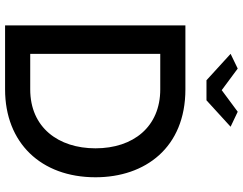

<svg xmlns="http://www.w3.org/2000/svg" viewBox="-120 -836 956 756"><g transform="rotate(90 358.0 -458.0)"><path d="M250 -916 192 -888 296 -793H375L479 -888L420 -916L335 -853ZM80 0H332C542 0 678 -141 678 -356C678 -552 561 -710 332 -710H80ZM332 -611C479 -611 564 -505 564 -356C564 -210 482 -99 332 -99H192V-611Z"/></g></svg>

Font: FIGSv2-sans-serif SemiBold
Style: Regular
Weight: 600
Designer: Matt McInerney, Pablo Impallari, Rodrigo Fuenzalida,Mirko Velimirovic
Foundry: Matt McInerney, Pablo Impallari, Rodrigo Fuenzalida
Version: Version 4.021;hotconv 1.0.109;makeotfexe 2.5.65596